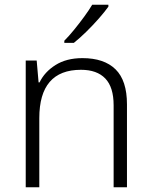

<svg xmlns="http://www.w3.org/2000/svg" viewBox="-20 -786 636 806"><path d="M326 -542Q417 -542 465 -495Q513 -448 513 -348V0H457V-344Q457 -420 422 -456.5Q387 -493 320 -493Q145 -493 145 -290V0H88V-532H134L142 -440H146Q167 -484 213 -513Q259 -542 326 -542ZM435 -758Q420 -737 395.5 -709Q371 -681 343 -653.5Q315 -626 290 -606H250V-615Q269 -634 291 -661Q313 -688 333.5 -716Q354 -744 367 -766H435Z"/></svg>

Font: RS Noto Sans Light
Style: Regular
Weight: 300
Designer: Monotype Design Team
Foundry: Monotype Imaging Inc.
Version: Version 3.10